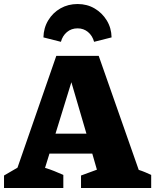

<svg xmlns="http://www.w3.org/2000/svg" viewBox="-43 -935 772 955"><path d="M647 -90Q663 -85 678.5 -78.5Q694 -72 709 -65V0H360V-62L439 -91L416 -171H203L181 -100Q205 -93 227 -84Q249 -75 272 -65V0H-23V-62L44 -101L237 -657H448ZM233 -270H387L312 -526ZM343 -915Q390 -915 427.5 -893Q465 -871 488 -833.5Q511 -796 512 -749L425 -727Q417 -757 395 -775.5Q373 -794 343 -794Q312 -794 290 -775.5Q268 -757 260 -727L173 -749Q174 -796 197 -834Q220 -872 258 -893.5Q296 -915 343 -915Z"/></svg>

Font: Piazzolla ExtraBold
Style: Regular
Weight: 800
Designer: Juan Pablo del Peral
Foundry: Huerta Tipografica
Version: Version 1.330